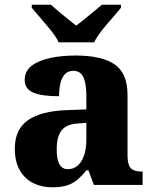

<svg xmlns="http://www.w3.org/2000/svg" viewBox="-20 -786 654 816"><path d="M200 10Q157 10 121 -8Q85 -26 64 -62.5Q43 -99 43 -154Q43 -236 98.5 -275Q154 -314 265 -318L347 -321V-375Q347 -410 342 -434.5Q337 -459 325 -472Q313 -485 291 -485Q270 -485 257 -472Q244 -459 237.5 -435Q231 -411 231 -377Q158 -377 121.5 -392.5Q85 -408 85 -446Q85 -484 114.5 -506.5Q144 -529 193 -539.5Q242 -550 301 -550Q412 -550 467 -512.5Q522 -475 522 -382V-128Q522 -101 527.5 -85.5Q533 -70 546.5 -63.5Q560 -57 582 -57H586V0H379L356 -62H347Q325 -35 305.5 -19.5Q286 -4 261.5 3Q237 10 200 10ZM268 -67Q293 -67 310.5 -82.5Q328 -98 337.5 -126Q347 -154 347 -191V-264L310 -261Q276 -259 257 -246Q238 -233 229.5 -209.5Q221 -186 221 -151Q221 -124 226 -105Q231 -86 241.5 -76.5Q252 -67 268 -67ZM229 -606Q219 -629 197.5 -655.5Q176 -682 153.5 -708Q131 -734 115 -753V-766H196Q208 -756 227.5 -739Q247 -722 268 -705.5Q289 -689 304 -677Q319 -689 340 -705.5Q361 -722 381 -739Q401 -756 413 -766H494V-753Q479 -734 456 -708Q433 -682 412 -655.5Q391 -629 380 -606Z"/></svg>

Font: Noto Serif Bengali ExtraBold
Style: Regular
Weight: 800
Designer: Juan Bruce, Universal Thirst, Indian Type Foundry and the Monotype Design Team.
Foundry: Monotype Imaging Inc.
Version: Version 2.003